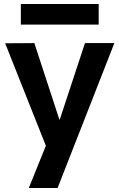

<svg xmlns="http://www.w3.org/2000/svg" viewBox="-20 -737 599 967"><path d="M211 -3 6 -519 153 -520 279 -135H281L408 -520H556L270 210H125ZM85 -717H477V-613H85Z"/></svg>

Font: Enso
Style: Bold
Weight: 700
Designer: Coji Morishita
Foundry: UNDERFOREST DESIGN
Version: Version 1.000